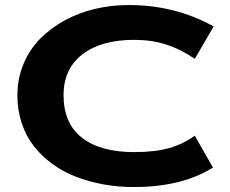

<svg xmlns="http://www.w3.org/2000/svg" viewBox="-20 -735 922 770"><path d="M761.2 -499Q705.1 -537.6 646.7 -556.4Q588.4 -575.2 518.1 -575.2Q386.2 -575.2 310.5 -517.1Q234.9 -459 234.9 -353Q234.9 -240.2 308.8 -182.6Q382.8 -125 518.1 -125Q601.6 -125 658.2 -141.1Q714.8 -157.2 761.2 -190.9L834 -63Q709.5 15.1 516.1 15.1Q454.1 15.1 395.8 4.6Q337.4 -5.9 285.4 -25.9Q233.4 -45.9 190.2 -77.4Q147 -108.9 115.7 -148.9Q84.5 -189 67.1 -241.2Q49.8 -293.5 49.8 -353Q49.8 -420.4 74.5 -479Q99.1 -537.6 141.6 -580.3Q184.1 -623 240.7 -653.8Q297.4 -684.6 362.5 -699.7Q427.7 -714.8 496.1 -714.8Q683.1 -714.8 836.9 -628.9Z"/></svg>

Font: Messapia Bold
Style: Regular
Weight: 400
Designer: Luca Marsano
Foundry: Collletttivo
Version: Version 1.000;FEAKit 1.0